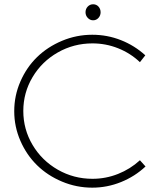

<svg xmlns="http://www.w3.org/2000/svg" viewBox="-20 -865 743 889"><path d="M411.1 -845.2Q426.3 -845.2 436 -834.5Q445.8 -823.7 445.8 -808.1Q445.8 -793 435.8 -782Q425.8 -771 411.1 -771Q397 -771 386.5 -782Q376 -793 376 -808.1Q376 -823.7 386.2 -834.5Q396.5 -845.2 411.1 -845.2ZM627.9 -577.1Q584 -618.7 527.1 -641.4Q470.2 -664.1 408.2 -664.1Q321.3 -664.1 247.6 -622.1Q173.8 -580.1 130.9 -508.1Q87.9 -436 87.9 -351.1Q87.9 -266.1 130.9 -193.8Q173.8 -121.6 247.6 -79.3Q321.3 -37.1 408.2 -37.1Q469.7 -37.1 526.4 -59.6Q583 -82 627.9 -123L653.8 -94.2Q604.5 -47.9 540.3 -22Q476.1 3.9 407.2 3.9Q334 3.9 267.1 -24.2Q200.2 -52.2 151.6 -99.9Q103 -147.5 74.5 -212.9Q45.9 -278.3 45.9 -350.1Q45.9 -422.4 74.5 -487.8Q103 -553.2 151.6 -600.6Q200.2 -647.9 267.1 -676Q334 -704.1 407.2 -704.1Q476.6 -704.1 539.8 -679.2Q603 -654.3 652.8 -608.9Z"/></svg>

Font: Montserrat-Arabic ExtraLight
Style: Regular
Weight: 275
Designer: Mohamed Gaber
Foundry: Kief Type Foundry
Version: Version 5.008;PS 005.008;hotconv 1.0.88;makeotf.lib2.5.64775